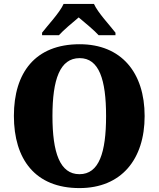

<svg xmlns="http://www.w3.org/2000/svg" viewBox="-20 -951 810 981"><path d="M195 -784V-771H281C301 -794 353 -838 382 -862C410 -839 467 -791 484 -771H570V-784C541 -822 480 -886 460 -931H305C285 -886 224 -822 195 -784ZM386 10C600 10 719 -137 719 -358C719 -580 600 -725 387 -725C160 -725 51 -580 51 -359C51 -137 160 10 386 10ZM386 -61C286 -61 248 -171 248 -358C248 -545 286 -654 387 -654C486 -654 522 -545 522 -358C522 -171 486 -61 386 -61Z"/></svg>

Font: Noto Serif Tamil SemiCondensed Black
Style: Regular
Weight: 900
Width: 4
Designer: Indian Type Foundry, Tom Grace, and the Monotype Design Team
Foundry: Monotype Imaging Inc.
Version: Version 2.004